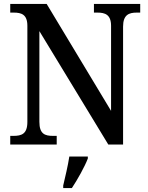

<svg xmlns="http://www.w3.org/2000/svg" viewBox="-20 -734 754 975"><path d="M32 0H268V-44H249C209 -44 180 -53 180 -115V-576L530 0H605V-599C605 -659 635 -670 674 -670H692V-714H457V-670H475C513 -670 544 -660 544 -603V-171L217 -714H32V-670H50C88 -670 119 -661 119 -603V-115C119 -53 89 -44 48 -44H32ZM301 208V221H345C373 179 410 113 426 71V61H332C325 108 311 165 301 208Z"/></svg>

Font: Noto Serif Myanmar SemiCondensed Medium
Style: Regular
Weight: 500
Width: 4
Designer: Ben Mitchell and the Monotype Design Team
Foundry: Monotype Imaging Inc.
Version: Version 2.106